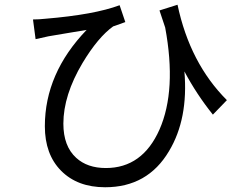

<svg xmlns="http://www.w3.org/2000/svg" viewBox="-20 -754 1040 809"><path d="M877 -271Q808 -357 757 -453Q774 -253 692 -117Q602 35 423 35Q306 35 237 -35Q169 -104 169 -222Q169 -445 345 -628Q318 -623 261 -614L184 -601L130 -589L119 -672Q144 -672 171 -675Q377 -692 484 -732L508 -661Q456 -642 457 -643Q393 -597 328 -489Q247 -353 247 -233Q247 -138 301 -89Q348 -46 426 -46Q580 -46 652 -208Q725 -374 676 -638L652 -710L728 -734Q780 -488 936 -332Z"/></svg>

Font: Source Han Sans K Regular
Style: Regular
Weight: 400
Designer: Ryoko NISHIZUKA  (kana & ideographs); Paul D. Hunt (Latin, Greek & Cyrillic); Wenlong ZHANG  (bopomofo); Sandoll Communi
Foundry: Adobe Systems Incorporated
Version: Version 1.00 July 18, 2014, initial release